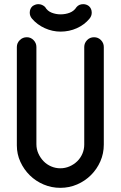

<svg xmlns="http://www.w3.org/2000/svg" viewBox="-20 -904 580 923"><path d="M271 -835Q295 -835 315.5 -843Q336 -851 348 -870Q360 -884 380 -884Q395 -884 407 -875Q421 -863 421 -843Q421 -827 410 -814Q386 -785 349.5 -768.5Q313 -752 271 -752Q232 -752 195.5 -768.5Q159 -785 134 -814Q123 -827 123 -843Q123 -863 137 -875Q151 -884 164 -884Q183 -884 197 -870Q208 -851 228.5 -843Q249 -835 271 -835ZM155 -211Q155 -187 164.5 -166Q174 -145 189.5 -129Q205 -113 226 -104Q247 -95 270 -95Q293 -95 314 -104Q335 -113 351 -128.5Q367 -144 376 -165Q385 -186 385 -209V-678Q385 -697 398.5 -711Q412 -725 432 -725Q452 -725 465.5 -711Q479 -697 479 -678V-209Q479 -166 462.5 -128.5Q446 -91 417.5 -62.5Q389 -34 351 -17.5Q313 -1 270 -1Q228 -1 190 -17Q152 -33 123.5 -61Q95 -89 78 -126Q61 -163 61 -205V-678Q61 -697 75 -711Q89 -725 109 -725Q128 -725 141.5 -711Q155 -697 155 -678Z"/></svg>

Font: VDS
Style: Regular
Weight: 400
Designer: artmaker
Foundry: artmaker
Version: Version 1.000 2009 initial release